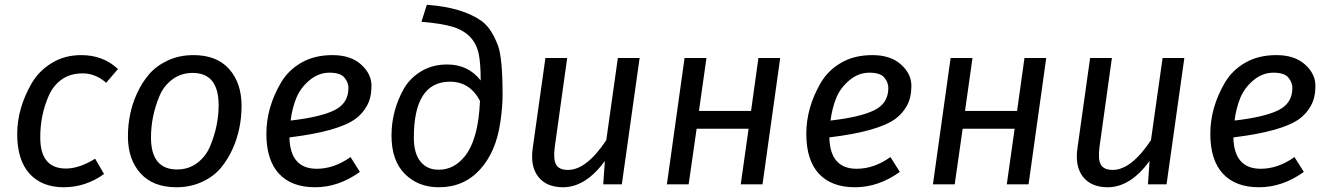

<svg xmlns="http://www.w3.org/2000/svg" viewBox="-20 -769 5540 801"><path d="M318.8 -539.1Q410.6 -539.1 472.2 -481L422.9 -423.8Q377.9 -462.9 325.4 -462.9Q272.9 -462.9 237.5 -437.5Q202.1 -412.1 183.6 -370.1Q147.9 -289.6 147.9 -195.8Q147.9 -65.9 254.9 -65.9Q311 -65.9 377 -106.9L414.1 -43Q336.9 12.2 245.8 12.2Q154.8 12.2 103.3 -44.4Q51.8 -101.1 51.8 -209.5Q51.8 -317.4 112.3 -421.9Q142.6 -473.6 196.3 -506.3Q250 -539.1 318.8 -539.1Z M783.7 -464.8Q735.8 -464.8 699.5 -438Q663.1 -411.1 645 -367.7Q609.9 -283.2 609.9 -195.8Q609.9 -62 718.8 -62Q766.6 -62 802.7 -89.1Q838.9 -116.2 856.9 -159.7Q892.1 -244.1 892.1 -331.1Q891.6 -464.8 783.7 -464.8ZM787.1 -539.1Q884.3 -539.1 936 -481Q987.8 -422.9 987.8 -326.7Q987.3 -230.5 951.2 -149.4Q930.7 -104 901.4 -68.6Q872.1 -33.2 823.5 -10.5Q774.9 12.2 715.8 12.2Q618.7 12.2 566.2 -45.9Q513.7 -104 513.7 -200.2Q513.7 -296.4 551.3 -378.9Q571.8 -423.8 601.8 -459Q631.8 -494.1 679.9 -516.6Q728 -539.1 787.1 -539.1Z M1433.6 -401.9Q1433.6 -425.8 1416.5 -445.8Q1399.4 -465.8 1354.5 -465.8Q1309.6 -465.8 1272 -434.8Q1234.4 -403.8 1216.8 -361.6Q1199.2 -319.3 1192.4 -266.1Q1316.4 -280.3 1375 -309.1Q1433.6 -337.9 1433.6 -401.9ZM1463.4 -273.4Q1390.1 -220.2 1187.5 -195.8Q1190.4 -64.9 1301.8 -64.9Q1373.5 -64.9 1442.4 -113.8L1481.4 -51.8Q1392.6 12.2 1294.4 12.2Q1196.3 12.2 1143.8 -44.4Q1091.3 -101.1 1091.3 -210.7Q1091.3 -320.3 1151.9 -423.8Q1182.1 -475.6 1236.8 -507.3Q1291.5 -539.1 1367.2 -539.1Q1442.9 -539.1 1486.3 -500Q1529.8 -460.9 1529.8 -411.4Q1529.8 -361.8 1511.2 -328.4Q1492.7 -294.9 1463.4 -273.4Z M1857.4 -428.2Q1706.5 -428.2 1706.5 -194.8Q1706.5 -128.9 1734.4 -94.7Q1762.2 -60.5 1810.5 -61Q1873.5 -61 1918 -115.7Q1976.1 -187 1982.4 -348.1Q1940.4 -428.2 1857.4 -428.2ZM2076.7 -373Q2076.7 -322.3 2067.4 -259.8Q2049.3 -133.8 1981.4 -60.5Q1913.6 12.7 1810.5 12.2Q1724.6 12.2 1668.9 -43.5Q1613.3 -99.1 1613.3 -203.1Q1613.3 -307.1 1664.6 -398.4Q1690.4 -443.4 1737.3 -471.7Q1784.2 -500 1845.7 -500Q1933.6 -500 1985.4 -433.1Q1985.4 -502.9 1977.5 -542.5Q1960.4 -628.9 1868.7 -657.2Q1820.3 -671.4 1738.3 -678.2L1760.7 -749Q1910.2 -738.3 1990.7 -680.2Q2031.2 -649.9 2058.1 -577.1Q2076.7 -525.4 2076.7 -373Z M2349.6 -60.1Q2426.8 -60.1 2509.3 -184.1L2557.6 -526.9H2648.4L2574.2 0H2496.6L2503.4 -97.2Q2423.3 11.7 2329.6 12.2Q2259.8 12.2 2225.6 -31.5Q2191.4 -75.2 2202.6 -151.9L2255.4 -526.9H2346.2L2294.4 -155.8Q2287.6 -102.5 2300.5 -81.3Q2313.5 -60.1 2349.6 -60.1Z M3103 -231.9H2886.2L2853 0H2762.2L2835.9 -526.9H2927.2L2896 -306.2H3113.3L3144 -526.9H3234.9L3161.1 0H3070.3Z M3686 -401.9Q3686 -425.8 3668.9 -445.8Q3651.9 -465.8 3606.9 -465.8Q3562 -465.8 3524.4 -434.8Q3486.8 -403.8 3469.2 -361.6Q3451.7 -319.3 3444.8 -266.1Q3568.8 -280.3 3627.4 -309.1Q3686 -337.9 3686 -401.9ZM3715.8 -273.4Q3642.6 -220.2 3439.9 -195.8Q3442.9 -64.9 3554.2 -64.9Q3626 -64.9 3694.8 -113.8L3733.9 -51.8Q3645 12.2 3546.9 12.2Q3448.7 12.2 3396.2 -44.4Q3343.8 -101.1 3343.8 -210.7Q3343.8 -320.3 3404.3 -423.8Q3434.6 -475.6 3489.3 -507.3Q3543.9 -539.1 3619.6 -539.1Q3695.3 -539.1 3738.8 -500Q3782.2 -460.9 3782.2 -411.4Q3782.2 -361.8 3763.7 -328.4Q3745.1 -294.9 3715.8 -273.4Z M4212.9 -231.9H3996.1L3962.9 0H3872.1L3945.8 -526.9H4037.1L4005.9 -306.2H4223.1L4253.9 -526.9H4344.7L4271 0H4180.2Z M4622.1 -60.1Q4699.2 -60.1 4781.7 -184.1L4830.1 -526.9H4920.9L4846.7 0H4769L4775.9 -97.2Q4695.8 11.7 4602.1 12.2Q4532.2 12.2 4498 -31.5Q4463.9 -75.2 4475.1 -151.9L4527.8 -526.9H4618.7L4566.9 -155.8Q4560.1 -102.5 4573 -81.3Q4585.9 -60.1 4622.1 -60.1Z M5371.6 -401.9Q5371.6 -425.8 5354.5 -445.8Q5337.4 -465.8 5292.5 -465.8Q5247.6 -465.8 5210 -434.8Q5172.4 -403.8 5154.8 -361.6Q5137.2 -319.3 5130.4 -266.1Q5254.4 -280.3 5313 -309.1Q5371.6 -337.9 5371.6 -401.9ZM5401.4 -273.4Q5328.1 -220.2 5125.5 -195.8Q5128.4 -64.9 5239.7 -64.9Q5311.5 -64.9 5380.4 -113.8L5419.4 -51.8Q5330.6 12.2 5232.4 12.2Q5134.3 12.2 5081.8 -44.4Q5029.3 -101.1 5029.3 -210.7Q5029.3 -320.3 5089.8 -423.8Q5120.1 -475.6 5174.8 -507.3Q5229.5 -539.1 5305.2 -539.1Q5380.9 -539.1 5424.3 -500Q5467.8 -460.9 5467.8 -411.4Q5467.8 -361.8 5449.2 -328.4Q5430.7 -294.9 5401.4 -273.4Z"/></svg>

Font: FiraSans-Italic
Style: Italic
Weight: 400
Italic angle: -8°
Designer: Carrois Corporate & Edenspiekermann AG
Foundry: Carrois Corporate GbR & Edenspiekermann AG
Version: Version 3.106;PS 003.106;hotconv 1.0.70;makeotf.lib2.5.58329